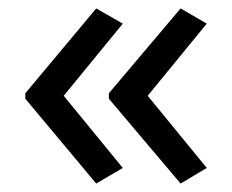

<svg xmlns="http://www.w3.org/2000/svg" viewBox="-20 -491 549 455"><path d="M40 -270 208 -471 271 -435 131 -264 271 -93 208 -56 40 -257ZM238 -270 408 -471 470 -435 330 -264 470 -93 408 -56 238 -257Z"/></svg>

Font: Noto Sans Meroitic
Style: Regular
Weight: 400
Designer: Monotype Design Team
Foundry: Monotype Imaging Inc.
Version: Version 2.002; ttfautohint (v1.8.4.7-5d5b)